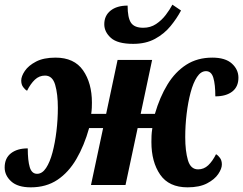

<svg xmlns="http://www.w3.org/2000/svg" viewBox="-38 -793 1042 823"><path d="M94 10Q38 10 10 -15.5Q-18 -41 -18 -75Q-18 -115 9 -136Q36 -157 81 -157Q81 -105 89.5 -76.5Q98 -48 121 -48Q143 -48 159.5 -73Q176 -98 187 -139.5Q198 -181 204 -231Q210 -281 210 -331Q210 -390 198.5 -429.5Q187 -469 155 -469Q130 -469 111.5 -451.5Q93 -434 78 -404Q69 -409 61 -420Q53 -431 53 -448Q53 -466 68.5 -489Q84 -512 116.5 -529Q149 -546 200 -546Q280 -546 318 -491.5Q356 -437 356 -353Q356 -343 355.5 -331Q355 -319 353 -305H417L466 -536H614L565 -305H626Q647 -377 680 -431Q713 -485 760.5 -515.5Q808 -546 872 -546Q928 -546 956 -520.5Q984 -495 984 -460Q984 -421 957.5 -400.5Q931 -380 885 -380Q885 -431 876.5 -459.5Q868 -488 845 -488Q823 -488 806.5 -463Q790 -438 779 -396.5Q768 -355 762 -305Q756 -255 756 -205Q756 -146 767.5 -106.5Q779 -67 811 -67Q836 -67 854.5 -84.5Q873 -102 888 -132Q897 -127 905 -116Q913 -105 913 -88Q913 -70 897.5 -47Q882 -24 849.5 -7Q817 10 766 10Q686 10 648.5 -44.5Q611 -99 611 -184Q611 -197 611.5 -211Q612 -225 615 -244H552L500 0H352L404 -244H344Q323 -169 289.5 -111.5Q256 -54 208 -22Q160 10 94 10ZM533 -605Q466 -605 437.5 -630.5Q409 -656 409 -689Q409 -726 436 -747.5Q463 -769 509 -769Q509 -717 523.5 -695.5Q538 -674 576 -674Q607 -674 631 -690Q655 -706 672.5 -729Q690 -752 701 -773L738 -748Q720 -714 693 -681Q666 -648 626.5 -626.5Q587 -605 533 -605Z"/></svg>

Font: Noto Serif Condensed ExtraBold
Style: Italic
Weight: 800
Width: 3
Italic angle: -12°
Designer: Monotype Design Team
Foundry: Monotype Imaging Inc.
Version: Version 2.014; ttfautohint (v1.8.4.7-5d5b)